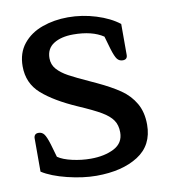

<svg xmlns="http://www.w3.org/2000/svg" viewBox="-81 -779 761 862"><g transform="rotate(-10 299.0 -347.5)"><path d="M45 -48V-200Q45 -209 50 -215Q55 -221 66 -221Q82 -221 91.5 -208.5Q101 -196 112 -160L129 -101Q152 -85 194 -75.5Q236 -66 278 -66Q341 -66 384.5 -88.5Q428 -111 428 -160Q428 -193 412.5 -215.5Q397 -238 363 -258Q329 -278 262 -307Q159 -352 103.5 -401Q48 -450 48 -527Q48 -588 81 -629Q114 -670 168.5 -689.5Q223 -709 286 -709Q351 -709 413.5 -689.5Q476 -670 517 -638V-497Q517 -476 496 -476Q480 -476 470.5 -488Q461 -500 450 -536L433 -595Q382 -629 296 -629Q241 -629 207 -607.5Q173 -586 173 -542Q173 -513 191.5 -492Q210 -471 242 -453.5Q274 -436 338 -407L364 -395Q426 -366 466 -338.5Q506 -311 529.5 -270.5Q553 -230 553 -173Q553 -79 480 -32.5Q407 14 290 14Q229 14 158 -3.5Q87 -21 45 -48Z"/></g></svg>

Font: MaitreeSemiBold
Style: Regular
Weight: 600
Designer: CadsonDemak Team
Foundry: CadsonDemak
Version: Version 1.000